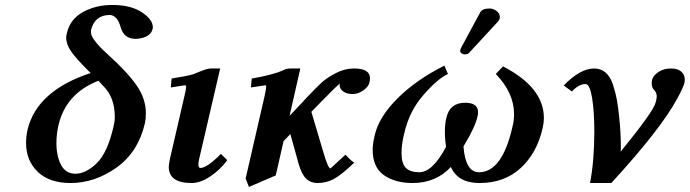

<svg xmlns="http://www.w3.org/2000/svg" viewBox="-20 -718 2752 766"><path d="M390.1 -377 373 -396Q242.2 -345.2 212.9 -216.8Q205.1 -181.6 205.1 -147Q205.1 -95.2 223.6 -60.1Q242.2 -24.9 280.8 -24.9Q322.8 -24.9 366 -66.9Q409.2 -108.9 433.1 -213.9Q438 -233.9 438 -252Q438 -331.1 390.1 -377ZM341.8 -426.8 330.1 -438Q283.2 -484.9 263.7 -512.9Q244.1 -541 244.1 -567.9Q244.1 -577.6 247.1 -586.9Q260.3 -642.1 311.5 -670.2Q362.8 -698.2 428.2 -698.2Q501.5 -698.2 545.7 -669.2Q589.8 -640.1 589.8 -608.9Q589.8 -605 588.9 -603Q584 -582 563.5 -572.5Q543 -563 521 -563Q475.1 -563 461.9 -607.9Q447.8 -657.7 418 -658.2Q357.9 -658.2 342.8 -597.2V-589.8Q342.8 -576.7 355 -559.8Q367.2 -543 377.7 -532Q388.2 -521 413.1 -498Q488.3 -430.2 525.1 -377.2Q562 -324.2 562 -266.1Q562 -243.2 558.1 -226.1Q531.2 -110.8 444.6 -49.3Q357.9 12.2 261.2 12.2Q177.2 12.2 130.6 -32.5Q84 -77.1 84 -147.9Q84 -172.9 89.8 -200.2Q127 -356 341.8 -426.8Z M858.4 -444.8 774.4 -83Q771.5 -68.8 771.5 -61Q771.5 -47.9 779.8 -47.9Q805.7 -47.9 861.3 -104L886.7 -79.1Q858.9 -41 819.3 -14.4Q779.8 12.2 744.6 12.2Q653.8 12.2 653.3 -51.8Q653.3 -60.5 657.7 -83L716.3 -336.9Q722.2 -361.8 722.7 -371.1Q722.7 -377.9 717.8 -377.9Q715.8 -377.9 661.6 -369.1L664.6 -404.8Q721.7 -413.6 751.5 -421.9Q756.3 -423.8 762.5 -426.5Q768.6 -429.2 776.1 -432.1Q783.7 -435.1 786.6 -436Q808.6 -444.8 821.8 -444.8Z M1454.1 -390.1Q1451.2 -373 1430.2 -357.9Q1409.2 -342.8 1387.2 -342.8Q1363.3 -342.8 1349.1 -353.3Q1335 -363.8 1335 -378.9Q1335 -382.8 1336.4 -384.8Q1328.6 -380.9 1264.2 -314.9L1222.2 -272Q1238.3 -218.8 1270 -110.8Q1289.1 -45.9 1298.3 -45.9L1304.2 -51.3Q1310.1 -56.6 1326.7 -71.8Q1343.3 -86.9 1358.4 -101.1Q1386.2 -70.3 1394 -69.8Q1343.3 -21 1312.7 -4.4Q1282.2 12.2 1247.1 12.2Q1220.2 12.2 1202.1 -4.4Q1184.1 -21 1171.4 -64Q1140.6 -176.8 1138.2 -183.1L1111.3 -154.8L1080.1 -18.1L973.1 27.8L960 -5.9L1036.1 -336.9Q1042 -365.7 1042 -371.8Q1042 -377.9 1039.1 -377.9Q1035.2 -377.9 981 -369.1L984.4 -404.8Q1068.4 -418.9 1110.4 -438Q1121.6 -444.8 1141.1 -444.8H1178.2L1135.3 -255.9Q1144 -265.6 1166 -288.3Q1188 -311 1200.2 -325.2Q1241.2 -368.2 1262.2 -387.7Q1283.2 -407.2 1319.1 -426Q1355 -444.8 1392.1 -444.8Q1456.1 -444.8 1456.1 -405.8Q1456.1 -396 1454.1 -390.1Z M1933.1 -684.1Q1948.2 -684.1 1961.2 -674.1Q1974.1 -664.1 1974.1 -650.9V-647Q1972.2 -637.2 1964.8 -629.9L1852.1 -507.8Q1846.2 -501 1834 -501Q1828.1 -501 1822 -504.9Q1815.9 -508.8 1815.9 -514.2Q1815.9 -520 1818.8 -525.9L1896 -668.9Q1904.3 -684.1 1933.1 -684.1ZM2145 -207Q2122.1 -106.9 2057.1 -47.4Q1992.2 12.2 1893.1 12.2Q1807.1 12.2 1778.8 -51.8Q1718.8 12.2 1626 12.2Q1556.2 12.2 1511.5 -19.3Q1466.8 -50.8 1466.8 -120.1Q1466.8 -144 1475.1 -179.2Q1492.2 -252.4 1567.1 -326.7Q1642.1 -400.9 1752.9 -456.1L1767.1 -422.9Q1727.1 -404.8 1669.9 -339.8Q1612.8 -274.9 1592.8 -186Q1581.5 -142.1 1582 -106.9Q1582 -64.9 1599.6 -47.9Q1617.2 -30.8 1652.8 -30.8Q1706.1 -30.8 1759.8 -132.8Q1754.9 -161.6 1754.9 -190.9Q1754.9 -225.1 1760.7 -247.1Q1773.9 -308.1 1835.9 -308.1Q1886.7 -308.1 1887.2 -271Q1887.2 -258.8 1884.8 -252.9Q1876 -210.9 1829.1 -133.8Q1836.9 -30.8 1891.1 -30.8Q1983.9 -30.8 2024.9 -213.9Q2030.8 -234.9 2030.8 -263.2Q2030.8 -347.2 1958 -422.9L1986.8 -453.1Q2149.9 -369.1 2149.9 -247.1Q2149.9 -230 2145 -207Z M2657.7 -444.8Q2683.6 -444.8 2697.8 -432.4Q2711.9 -419.9 2711.9 -400.9Q2711.9 -393.1 2710.9 -388.2Q2705.1 -366.2 2681.6 -324.2Q2615.7 -202.1 2418.9 12.2H2334Q2351.1 -77.6 2351.1 -192.9Q2351.1 -273.9 2342 -328.4Q2333 -382.8 2315.9 -382.8Q2289.1 -382.8 2261.7 -353L2229 -377Q2294.9 -444.8 2350.1 -444.8Q2377 -444.8 2396 -428.5Q2415 -412.1 2425.5 -380.1Q2436 -348.1 2441.4 -318.1Q2446.8 -288.1 2450.7 -246.1Q2456.5 -194.3 2457 -134.8Q2457 -119.6 2456.1 -112.8Q2588.9 -275.9 2595.7 -309.1Q2599.6 -322.3 2600.1 -333Q2600.1 -349.1 2588.9 -359.9Q2580.1 -368.7 2580.1 -384.8Q2580.1 -396 2582 -400.9Q2585.9 -416 2606.4 -430.4Q2627 -444.8 2657.7 -444.8Z"/></svg>

Font: Linux Libertine
Style: Semibold Italic
Weight: 600
Italic angle: -11.5°
Designer: Philipp H. Poll
Foundry: Philipp H. Poll
Version: Version 5.1.2 ; ttfautohint (v0.9)